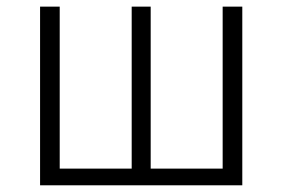

<svg xmlns="http://www.w3.org/2000/svg" viewBox="-20 -553 843 573"><path d="M99.6 0V-533.2H158.2V-49.8H373V-533.2H429.7V-49.8H644.5V-533.2H703.1V0Z"/></svg>

Font: Gen Shin Gothic Light
Style: Regular
Weight: 200
Designer: [Source Han Sans]
Ryoko NISHIZUKA  (kana & ideographs); Paul D. Hunt (Latin, Greek & Cyrillic); Wenlong ZHANG  (bopomofo
Version: Version 1.002.20150607